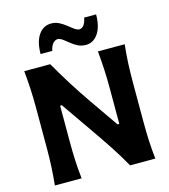

<svg xmlns="http://www.w3.org/2000/svg" viewBox="-146 -1165 1128 1280"><g transform="rotate(-15 418.0 -525.0)"><path d="M72.3 0Q78.6 -64 81.8 -123.8Q85 -183.6 85 -257.8V-524.9Q85 -601.1 81.8 -662.4Q78.6 -723.6 72.3 -789.1H251.5Q299.8 -704.6 346.9 -629.9Q394 -555.2 445.8 -480.5L581.1 -285.6H593.3V-524.9Q593.3 -601.1 590.1 -662.4Q586.9 -723.6 580.6 -789.1H765.6Q758.3 -723.6 755.4 -662.4Q752.4 -601.1 752.4 -524.9V-257.8Q752.4 -183.6 755.4 -123.8Q758.3 -64 765.6 0H591.3Q551.3 -71.8 502.9 -145.3Q454.6 -218.8 392.1 -308.1L255.4 -504.9H243.7V-257.8Q243.7 -183.6 246.6 -123.8Q249.5 -64 256.8 0ZM516.1 -851.6Q484.4 -851.6 459.7 -864.3Q435.1 -877 415 -893.6Q395 -910.2 377.2 -923.3Q359.4 -936.5 341.3 -938Q300.8 -933.6 287.6 -871.1H207Q207 -955.1 239.7 -1002.4Q272.5 -1049.8 326.7 -1049.8Q356.4 -1049.8 381.1 -1037.1Q405.8 -1024.4 426.5 -1007.6Q447.3 -990.7 465.6 -977.5Q483.9 -964.4 500.5 -962.9Q521 -965.3 532.7 -982.7Q544.4 -1000 550.8 -1030.8H632.8Q632.8 -946.8 600.3 -899.2Q567.9 -851.6 516.1 -851.6Z"/></g></svg>

Font: Pinar-DS3-FD Bold
Style: Regular
Weight: 700
Designer: Amin Abedi
Version: Version 3.000